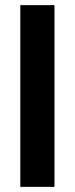

<svg xmlns="http://www.w3.org/2000/svg" viewBox="-20 -727 291 747"><path d="M59 0V-707H192V0Z"/></svg>

Font: Cairo Play
Style: Bold
Weight: 700
Version: Version 3.119